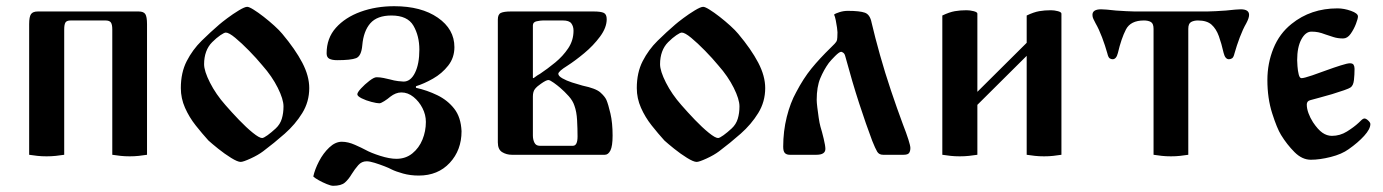

<svg xmlns="http://www.w3.org/2000/svg" viewBox="-20 -499 4459 619"><path d="M74 0V-421Q74 -445 80 -453.5Q86 -462 102 -462H427Q443 -462 448.5 -453.5Q454 -445 454 -421V0Q441 2 427.5 3.5Q414 5 398 5Q382 5 368.5 3.5Q355 2 342 0V-404Q342 -420 337.5 -426.5Q333 -433 320 -433H208Q195 -433 191 -426.5Q187 -420 187 -404V0Q174 2 160 3.5Q146 5 130 5Q114 5 100.5 3.5Q87 2 74 0Z M563 -215Q563 -265 582 -302Q601 -339 630 -367.5Q659 -396 687 -420Q695 -427 713 -440.5Q731 -454 750 -465.5Q769 -477 777 -477Q783 -477 797.5 -468Q812 -459 830 -445Q848 -431 864.5 -416Q881 -401 890 -390Q932 -340 954.5 -297Q977 -254 977 -215Q977 -171 954.5 -134.5Q932 -98 898 -68Q864 -38 828 -11Q812 1 788 12Q764 23 756 23Q746 23 725 10Q704 -3 683.5 -19.5Q663 -36 652 -46Q632 -68 611 -94.5Q590 -121 576.5 -151.5Q563 -182 563 -215ZM638 -292Q638 -270 657 -232.5Q676 -195 707 -160Q727 -137 750.5 -112.5Q774 -88 795 -71Q816 -54 825 -54Q830 -54 842.5 -63Q855 -72 869 -85Q883 -98 888.5 -116Q894 -134 894 -156Q894 -179 875.5 -216Q857 -253 826 -288Q807 -311 783 -335.5Q759 -360 738.5 -377Q718 -394 708 -394Q703 -394 690.5 -385.5Q678 -377 664 -363Q651 -350 644.5 -332Q638 -314 638 -292Z M990 70Q995 47 1008.5 21Q1022 -5 1041.5 -23.5Q1061 -42 1082 -42Q1102 -42 1124.5 -32Q1147 -22 1158 -16Q1176 -6 1206 3.5Q1236 13 1258 13Q1288 13 1309.5 -4.5Q1331 -22 1342 -49Q1353 -76 1353 -106Q1353 -129 1342 -150.5Q1331 -172 1313 -186.5Q1295 -201 1274 -201Q1256 -201 1238 -187Q1230 -180 1219 -173Q1208 -166 1203 -166Q1195 -166 1177.5 -170.5Q1160 -175 1146 -182Q1132 -189 1132 -195Q1132 -201 1144 -214Q1156 -227 1171 -238.5Q1186 -250 1194 -250Q1205 -250 1217 -247.5Q1229 -245 1237 -243Q1251 -239 1263.5 -237.5Q1276 -236 1281 -236Q1304 -236 1318 -264.5Q1332 -293 1332 -339Q1332 -383 1313 -416Q1294 -449 1242 -449Q1196 -449 1174 -424Q1152 -399 1148 -353Q1145 -318 1128 -311.5Q1111 -305 1067 -305Q1051 -305 1042 -309.5Q1033 -314 1033 -327Q1033 -376 1063 -409.5Q1093 -443 1142.5 -461Q1192 -479 1251 -479Q1338 -479 1391.5 -442Q1445 -405 1445 -347Q1445 -313 1425 -287.5Q1405 -262 1376 -245.5Q1347 -229 1321 -221V-216Q1357 -208 1390 -192Q1423 -176 1444.5 -148.5Q1466 -121 1468 -76Q1468 -15 1430 26Q1392 67 1330 67Q1303 67 1279.5 60.5Q1256 54 1242 47Q1235 43 1219.5 37Q1204 31 1188 26Q1172 21 1162 21Q1146 21 1135 33.5Q1124 46 1114 62Q1104 79 1092 89.5Q1080 100 1054 100Q1047 100 1033.5 94.5Q1020 89 1007.5 82Q995 75 990 70Z M1585 -40V-436Q1585 -453 1595 -457.5Q1605 -462 1627 -462H1894Q1917 -462 1926.5 -457.5Q1936 -453 1936 -437Q1936 -410 1914.5 -381Q1893 -352 1863.5 -327.5Q1834 -303 1809 -287Q1780 -269 1780 -261Q1780 -254 1793 -246.5Q1806 -239 1824.5 -233Q1843 -227 1858 -223Q1901 -214 1915.5 -201Q1930 -188 1935 -177Q1941 -163 1948 -133Q1955 -103 1955 -62Q1955 -28 1948 -14Q1941 0 1930 0H1630Q1613 0 1599 -8.5Q1585 -17 1585 -40ZM1698 -248 1700 -247Q1708 -253 1712.5 -256Q1717 -259 1721 -261Q1745 -277 1770 -297.5Q1795 -318 1812 -343.5Q1829 -369 1829 -400Q1829 -414 1822 -423.5Q1815 -433 1795 -433H1730Q1723 -433 1710.5 -430.5Q1698 -428 1698 -417ZM1698 -62Q1698 -49 1703 -39Q1708 -29 1720 -29H1827Q1842 -29 1842 -59Q1842 -84 1840.5 -111.5Q1839 -139 1832 -158Q1827 -174 1813.5 -189Q1800 -204 1786 -216Q1778 -223 1765.5 -232Q1753 -241 1748 -241Q1741 -241 1724 -229Q1712 -221 1705 -212.5Q1698 -204 1698 -188Z M2033 -215Q2033 -265 2052 -302Q2071 -339 2100 -367.5Q2129 -396 2157 -420Q2165 -427 2183 -440.5Q2201 -454 2220 -465.5Q2239 -477 2247 -477Q2253 -477 2267.5 -468Q2282 -459 2300 -445Q2318 -431 2334.5 -416Q2351 -401 2360 -390Q2402 -340 2424.5 -297Q2447 -254 2447 -215Q2447 -171 2424.5 -134.5Q2402 -98 2368 -68Q2334 -38 2298 -11Q2282 1 2258 12Q2234 23 2226 23Q2216 23 2195 10Q2174 -3 2153.5 -19.5Q2133 -36 2122 -46Q2102 -68 2081 -94.5Q2060 -121 2046.5 -151.5Q2033 -182 2033 -215ZM2108 -292Q2108 -270 2127 -232.5Q2146 -195 2177 -160Q2197 -137 2220.5 -112.5Q2244 -88 2265 -71Q2286 -54 2295 -54Q2300 -54 2312.5 -63Q2325 -72 2339 -85Q2353 -98 2358.5 -116Q2364 -134 2364 -156Q2364 -179 2345.5 -216Q2327 -253 2296 -288Q2277 -311 2253 -335.5Q2229 -360 2208.5 -377Q2188 -394 2178 -394Q2173 -394 2160.5 -385.5Q2148 -377 2134 -363Q2121 -350 2114.5 -332Q2108 -314 2108 -292Z M2505 -26Q2505 -76 2516.5 -122Q2528 -168 2547 -202Q2570 -246 2596 -278Q2622 -310 2659 -346Q2673 -359 2677 -366Q2679 -369 2679.5 -378.5Q2680 -388 2680 -395Q2680 -399 2678.5 -410Q2677 -421 2674.5 -433.5Q2672 -446 2669 -452Q2674 -456 2687 -460Q2700 -464 2713 -464Q2752 -464 2768.5 -458Q2785 -452 2790 -426Q2801 -379 2817 -322Q2833 -265 2852.5 -207Q2872 -149 2891 -98Q2902 -70 2908.5 -49.5Q2915 -29 2915 -22Q2915 -12 2911 -6Q2907 0 2893 0H2827Q2814 0 2808 -10Q2802 -20 2792 -45Q2772 -98 2750 -165.5Q2728 -233 2705 -318Q2703 -326 2698.5 -329Q2694 -332 2692 -332Q2686 -332 2672.5 -318.5Q2659 -305 2652 -296Q2636 -274 2624.5 -246.5Q2613 -219 2613 -177Q2613 -169 2615 -152.5Q2617 -136 2619.5 -119Q2622 -102 2625 -91Q2630 -75 2635.5 -52Q2641 -29 2641 -19Q2641 0 2612 0H2526Q2516 0 2510.5 -5.5Q2505 -11 2505 -26Z M3018 0V-449Q3041 -460 3058.5 -463Q3076 -466 3096 -466Q3107 -466 3119 -463Q3131 -460 3131 -455V-203L3290 -361V-449Q3313 -460 3330.5 -463Q3348 -466 3368 -466Q3379 -466 3390.5 -463Q3402 -460 3402 -455V0Q3389 2 3375.5 3.5Q3362 5 3346 5Q3330 5 3316.5 3.5Q3303 2 3290 0V-319L3131 -161V0Q3118 2 3104 3.5Q3090 5 3074 5Q3058 5 3044.5 3.5Q3031 2 3018 0Z M3502 -451Q3502 -469 3530 -469Q3535 -469 3548.5 -468Q3562 -467 3578 -465Q3594 -464 3611 -463Q3628 -462 3638 -462H3872Q3883 -462 3899.5 -463Q3916 -464 3932 -465Q3949 -467 3962 -468Q3975 -469 3980 -469Q4007 -469 4007 -451Q4007 -441 3998 -424Q3987 -405 3977 -378.5Q3967 -352 3960 -327Q3957 -314 3952 -311Q3947 -308 3942 -308Q3930 -308 3925 -328Q3918 -359 3909.5 -382.5Q3901 -406 3886 -419.5Q3871 -433 3842 -433Q3829 -433 3820 -428Q3811 -423 3811 -406V0Q3798 2 3784.5 3.5Q3771 5 3755 5Q3739 5 3725.5 3.5Q3712 2 3699 0V-406Q3699 -423 3690.5 -428Q3682 -433 3668 -433Q3625 -433 3610 -404Q3595 -375 3584 -328Q3579 -308 3567 -308Q3562 -308 3557.5 -311Q3553 -314 3550 -327Q3543 -352 3533 -378.5Q3523 -405 3512 -424Q3508 -432 3505 -438Q3502 -444 3502 -451Z M4066 -241Q4066 -295 4085.5 -343Q4105 -391 4144 -422Q4206 -472 4292 -472Q4313 -472 4335.5 -464Q4358 -456 4358 -446Q4358 -439 4351.5 -422Q4345 -405 4334.5 -390Q4324 -375 4310 -375Q4293 -375 4279 -379.5Q4265 -384 4253 -388Q4240 -393 4230 -395Q4220 -397 4208 -397Q4189 -397 4175.5 -372Q4162 -347 4162 -305Q4162 -300 4163 -285.5Q4164 -271 4167 -259Q4170 -247 4176 -247Q4184 -247 4210.5 -256Q4237 -265 4258 -273Q4280 -281 4302 -288Q4324 -295 4332 -295Q4341 -295 4344 -290Q4347 -285 4347 -277Q4347 -258 4345 -240.5Q4343 -223 4334 -217Q4330 -214 4313 -208Q4296 -202 4274.5 -195.5Q4253 -189 4233.5 -184Q4214 -179 4204 -176Q4193 -173 4193 -162Q4193 -149 4198.5 -134Q4204 -119 4213 -105Q4229 -81 4243.5 -71Q4258 -61 4274 -61Q4300 -61 4322.5 -75Q4345 -89 4360 -103Q4366 -109 4370.5 -113Q4375 -117 4379 -117Q4384 -117 4391 -110.5Q4398 -104 4398 -99Q4398 -83 4378 -61Q4358 -39 4328 -18Q4306 -2 4270.5 7Q4235 16 4206 16Q4178 16 4153.5 -8.5Q4129 -33 4110 -64Q4097 -85 4081.5 -133.5Q4066 -182 4066 -241Z"/></svg>

Font: Monomakh
Style: Regular
Weight: 400
Version: Version 1.200; ttfautohint (v1.8.4.7-5d5b)